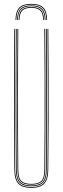

<svg xmlns="http://www.w3.org/2000/svg" viewBox="-20 -946 317 972"><path d="M138.5 5Q93.2 5 73.2 -16Q53.2 -37 52.8 -85Q51.8 -192.5 51.4 -284.6Q51 -376.8 51 -461Q51 -545.2 51.4 -628.2Q51.8 -711.2 52.5 -800H56.5Q55.8 -719.5 55.4 -625.5Q55 -531.5 55 -434.9Q55 -338.2 55.4 -248.5Q55.8 -158.8 56.5 -86.8Q57 -39.2 76 -19.1Q95 1 138.5 1Q182 1 201.1 -19.1Q220.2 -39.2 220.5 -86.8Q221.2 -158.2 221.6 -244.6Q222 -331 222 -425.2Q222 -519.5 221.6 -615Q221.2 -710.5 220.5 -800H224.5Q225.5 -684.5 225.9 -571.8Q226.2 -459 226 -339.8Q225.8 -220.5 224.2 -85Q223.8 -37 203.9 -16Q184 5 138.5 5ZM138.5 -3Q96.8 -3 78.9 -21.9Q61 -40.8 60.5 -86.5Q59.8 -158.2 59.4 -244.6Q59 -331 59 -425.2Q59 -519.5 59.4 -615Q59.8 -710.5 60.5 -800H64.5Q63.8 -719.5 63.4 -625.5Q63 -531.5 63 -434.9Q63 -338.2 63.4 -248.4Q63.8 -158.5 64.5 -86Q65 -41 82.5 -24Q100 -7 138.5 -7Q177.2 -7 194.8 -24Q212.2 -41 212.5 -86Q213.2 -157.8 213.6 -244.4Q214 -331 214 -425.2Q214 -519.5 213.6 -615Q213.2 -710.5 212.5 -800H216.5Q217.2 -719.5 217.6 -625.5Q218 -531.5 218 -435Q218 -338.5 217.6 -248.8Q217.2 -159 216.5 -86.5Q216.2 -40.8 198.2 -21.9Q180.2 -3 138.5 -3ZM138.5 -11Q102.5 -11 85.8 -26.4Q69 -41.8 68.5 -85.5Q67.8 -181.5 67.2 -301.8Q66.8 -422 67.1 -550.6Q67.5 -679.2 68.5 -800H72.5Q71.8 -719.5 71.4 -625.6Q71 -531.8 71 -435.2Q71 -338.8 71.4 -248.6Q71.8 -158.5 72.5 -85.2Q73 -43.5 88.8 -29.2Q104.5 -15 138.5 -15Q172.8 -15 188.5 -29.2Q204.2 -43.5 204.5 -85.2Q205.5 -181.2 205.9 -301.5Q206.2 -421.8 206 -550.4Q205.8 -679 204.5 -800H208.5Q209.2 -719.5 209.6 -625.5Q210 -531.5 210 -434.9Q210 -338.2 209.6 -248.2Q209.2 -158.2 208.5 -85.5Q208.2 -41.8 191.4 -26.4Q174.5 -11 138.5 -11ZM138.5 -926.5Q180.8 -926.5 199.2 -907.6Q217.8 -888.8 218.5 -845.2H214.5Q213.8 -886.8 196.1 -904.6Q178.5 -922.5 138.5 -922.5Q98.5 -922.5 80.9 -904.6Q63.2 -886.8 62.5 -845.2H58.5Q59.2 -888.8 77.8 -907.6Q96.2 -926.5 138.5 -926.5ZM138.5 -918.5Q176.5 -918.5 193.1 -901.5Q209.8 -884.5 210.5 -845.2H206.5Q206 -882.5 190.1 -898.5Q174.2 -914.5 138.5 -914.5Q102.8 -914.5 86.9 -898.5Q71 -882.5 70.5 -845.2H66.5Q67.2 -884.5 84 -901.5Q100.8 -918.5 138.5 -918.5ZM138.5 -910.5Q172.2 -910.5 187.1 -895.4Q202 -880.2 202.5 -845.2H198.5Q198 -878 184 -892.2Q170 -906.5 138.5 -906.5Q107 -906.5 93 -892.2Q79 -878 78.5 -845.2H74.5Q75 -880.2 89.9 -895.4Q104.8 -910.5 138.5 -910.5Z"/></svg>

Font: Big Shoulders Inline Thin
Style: Regular
Weight: 100
Designer: Patric King
Foundry: XO Type Co
Version: Version 2.002